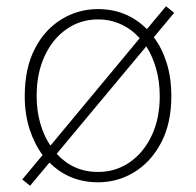

<svg xmlns="http://www.w3.org/2000/svg" viewBox="-20 -569 626 613"><path d="M76 24 51 4 116 -74Q90 -109 74.5 -156.5Q59 -204 59 -262Q59 -351 91 -413Q123 -475 176.5 -507.5Q230 -540 293 -540Q385 -540 449 -476L510 -549L536 -528L471 -450Q497 -416 512 -368.5Q527 -321 527 -262Q527 -175 494.5 -113.5Q462 -52 409 -19.5Q356 13 293 13Q201 13 138 -50ZM293 -20Q349 -20 393.5 -50.5Q438 -81 464 -135.5Q490 -190 490 -262Q490 -309 478.5 -349.5Q467 -390 447 -421L161 -78Q214 -20 293 -20ZM141 -104 426 -447Q400 -476 366 -491.5Q332 -507 293 -507Q237 -507 192.5 -476Q148 -445 122.5 -390Q97 -335 97 -263Q97 -216 108.5 -175.5Q120 -135 141 -104Z"/></svg>

Font: Source Han Sans SC ExtraLight
Style: Regular
Weight: 250
Designer: Ryoko NISHIZUKA 西塚涼子 (kana, bopomofo & ideographs); Paul D. Hunt (Latin, Greek & Cyrillic); Sandoll Communications 산돌커뮤니
Foundry: Adobe
Version: Version 2.004;hotconv 1.0.118;makeotfexe 2.5.65603